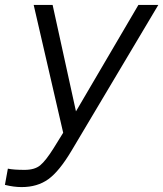

<svg xmlns="http://www.w3.org/2000/svg" viewBox="-61 -546 664 781"><path d="M502 -526H583L230 67Q180 151 135.5 183Q91 215 27 215Q-5 215 -41 206L-29 140Q-6 145 39 145Q80 145 102.5 126.5Q125 108 157 57L196 -6L76 -526H153L248 -93Z"/></svg>

Font: Plus Jakarta Display Light
Style: Italic
Weight: 300
Italic angle: -12°
Designer: Gumpita Rahayu
Foundry: Tokotype Studio
Version: Version 1.000;hotconv 1.0.109;makeotfexe 2.5.65596